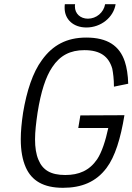

<svg xmlns="http://www.w3.org/2000/svg" viewBox="-20 -887 631 915"><path d="M392 -756C461 -756 521 -804 531 -867H481C474 -827 439 -798 399 -798C363 -798 337 -822 337 -856C337 -860 337 -863 338 -867H289C288 -861 288 -855 288 -849C288 -795 329 -756 392 -756ZM363 -337 353 -277H496C483 -216 465 -161 443 -128C406 -74 356 -53 291 -53C221 -53 183 -77 163 -126C152 -152 147 -184 147 -223C147 -260 152 -302 159 -350C175 -451 198 -521 229 -567C266 -623 315 -648 382 -648C458 -648 498 -618 515 -560C519 -540 523 -510 523 -474L591 -488C590 -529 584 -566 575 -593C550 -669 492 -708 391 -708C298 -708 231 -672 180 -601C136 -542 107 -452 90 -350C83 -303 79 -261 79 -224C79 -169 87 -125 103 -89C131 -26 187 8 280 8C369 8 438 -20 488 -87C528 -140 555 -227 573 -338Z"/></svg>

Font: Arthouse Owned
Style: Italic
Weight: 400
Italic angle: -10°
Designer: Jeremy Tribby
Foundry: Tribby Type
Version: Version 1.000;PS 001.000;hotconv 1.0.88;makeotf.lib2.5.64775